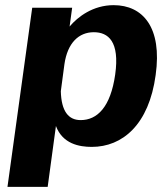

<svg xmlns="http://www.w3.org/2000/svg" viewBox="-20 -560 650 745"><path d="M165 165 197 -71C223 -2 287 10 336 10C455 10 558 -76 584 -269C610 -454 534 -540 421 -540C341 -540 282 -495 250 -457L260 -530H105L9 165ZM293 -94C245 -94 218 -129 216 -206L230 -311C242 -394 286 -435 344 -435C400 -435 445 -399 427 -271C409 -144 357 -94 293 -94Z"/></svg>

Font: Cheyenne Sans
Style: Bold Italic
Weight: 700
Italic angle: -8.13011°
Designer: The Public Sans project authors (U.S. Web Design System), Libre Franklin designed by Pablo Impallari and Rodrigo Fuenzal
Foundry: The Cheyenne Sans Project Authors
Version: Version 2.007